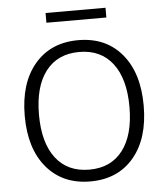

<svg xmlns="http://www.w3.org/2000/svg" viewBox="-59 -935 862 997"><g transform="rotate(-5 372.0 -437.0)"><path d="M598.6 -89.8Q515.6 8.8 372.1 8.8Q228.5 8.8 145 -89.8Q61.5 -188.5 61.5 -359.4Q61.5 -530.3 145 -628.9Q228.5 -727.5 372.1 -727.5Q515.6 -727.5 598.6 -628.9Q681.6 -530.3 681.6 -359.4Q681.6 -188.5 598.6 -89.8ZM372.1 -52.7Q484.4 -52.7 545.9 -132.8Q607.4 -212.9 607.4 -359.4Q607.4 -505.9 545.9 -585.9Q484.4 -666 372.1 -666Q258.8 -666 197.3 -585.9Q135.7 -505.9 135.7 -359.4Q135.7 -212.9 197.3 -132.8Q258.8 -52.7 372.1 -52.7ZM215.8 -832V-882.8H528.3V-832Z"/></g></svg>

Font: Min Sans Light
Style: Regular
Weight: 300
Designer: Jinseong-Kim, NotoSansCJK, Nunito
Foundry: Jinseong-Kim
Version: Version 1.400;Glyphs 3.1.2 (3151)